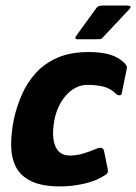

<svg xmlns="http://www.w3.org/2000/svg" viewBox="-20 -665 489 690"><path d="M197 5Q131 5 92 -14Q53 -33 36.5 -66.5Q20 -100 20 -144Q20 -188 30 -237Q40 -283 59 -326Q78 -369 109.5 -403.5Q141 -438 187.5 -458Q234 -478 299 -478Q343 -478 374 -469Q405 -460 427 -439Q434 -431 435.5 -427Q437 -423 435 -415L418 -332Q417 -323 410.5 -322.5Q404 -322 399 -326Q377 -348 350.5 -354Q324 -360 294 -360Q272 -360 252.5 -350Q233 -340 217.5 -322.5Q202 -305 191.5 -283Q181 -261 176 -236Q168 -195 172 -165.5Q176 -136 191 -121Q206 -106 231 -106Q252 -106 274.5 -112Q297 -118 328 -131Q350 -140 354 -122L367 -58Q369 -49 366.5 -44Q364 -39 355 -34Q324 -14 280.5 -4.5Q237 5 197 5ZM261 -524Q251 -524 250.5 -527.5Q250 -531 258 -542L327 -637Q332 -645 350 -645H439Q446 -645 448.5 -641.5Q451 -638 443 -630L350 -531Q345 -525 340.5 -524.5Q336 -524 327 -524Z"/></svg>

Font: Glory ExtraBold
Style: Italic
Weight: 800
Italic angle: -12°
Version: Version 1.011